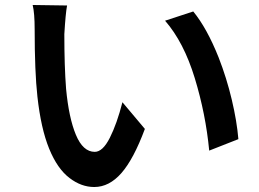

<svg xmlns="http://www.w3.org/2000/svg" viewBox="-20 -732 1040 770"><path d="M238 -595Q238 -466 245 -376Q256 -259 284.5 -191Q313 -123 360 -123Q392 -123 420.5 -179.5Q449 -236 471 -322L561 -215Q516 -94 467 -38Q418 18 358 18Q306 18 259 -18Q210 -55 177 -136Q144 -217 130 -345Q119 -444 119 -614Q119 -679 111 -712L249 -710Q243 -679 238 -595ZM857 -501Q889 -419 909.5 -332.5Q930 -246 936 -174L819 -128Q805 -275 761 -419Q717 -563 642 -649L755 -686Q810 -619 857 -501Z"/></svg>

Font: Merged Yaku Han JP SemiBold
Style: Regular
Weight: 600
Designer: Ryoko NISHIZUKA 西塚涼子 (kana, bopomofo & ideographs); Paul D. Hunt (Latin, Greek & Cyrillic); Sandoll Communications 산돌커뮤니
Foundry: Adobe
Version: Version 2.004